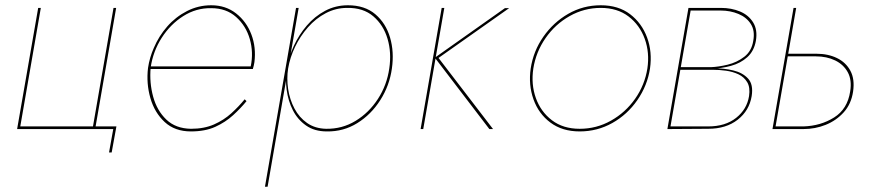

<svg xmlns="http://www.w3.org/2000/svg" viewBox="-20 -490 3309 729"><path d="M422 -10 404 89H394L410 0H45L125 -460H135L57 -10H333L411 -460H421L343 -10Z M550 -238H932Q943 -291 928.5 -341.5Q914 -392 876.5 -425.5Q839 -459 782 -459Q725 -460 676 -429Q627 -398 594 -346.5Q561 -295 552 -233Q547 -176 561.5 -123Q576 -70 611.5 -36Q647 -2 705 -1Q755 -1 792.5 -17.5Q830 -34 858.5 -60Q887 -86 909 -113L916 -106Q894 -79 865 -52.5Q836 -26 797.5 -8.5Q759 9 705 9Q644 9 605.5 -26.5Q567 -62 551 -117.5Q535 -173 542 -232Q545 -252 550.5 -271Q556 -290 564 -308Q583 -353 615 -389.5Q647 -426 690 -448Q733 -470 782 -470Q837 -470 876.5 -439Q916 -408 934.5 -359Q953 -310 946 -254Q945 -248 943.5 -241Q942 -234 940 -228H549Z M986 219 1104 -460H1114L996 219ZM1468 -230Q1459 -165 1424 -110Q1389 -55 1336.5 -22.5Q1284 10 1221 9Q1174 9 1142 -13.5Q1110 -36 1092 -71.5Q1074 -107 1068.5 -148.5Q1063 -190 1069 -230Q1076 -273 1095.5 -315.5Q1115 -358 1145 -393Q1175 -428 1214.5 -449Q1254 -470 1301 -470Q1365 -470 1405 -436Q1445 -402 1461 -347.5Q1477 -293 1468 -230ZM1458 -230Q1467 -290 1451.5 -342.5Q1436 -395 1397.5 -428Q1359 -461 1298 -460Q1255 -460 1217 -440Q1179 -420 1149.5 -386.5Q1120 -353 1100.5 -312.5Q1081 -272 1074 -230Q1068 -192 1074 -152Q1080 -112 1098 -78Q1116 -44 1146 -23Q1176 -2 1218 -1Q1279 0 1330 -31Q1381 -62 1415 -114.5Q1449 -167 1458 -230Z M1667 -460 1587 0H1577L1657 -460ZM1913 -459 1645 -270 1852 0H1838L1631 -271L1897 -459Z M1995 -230Q2005 -296 2043 -350.5Q2081 -405 2137.5 -437.5Q2194 -470 2261 -470Q2328 -470 2372.5 -436Q2417 -402 2437 -347.5Q2457 -293 2448 -230Q2438 -165 2400 -110Q2362 -55 2305 -23Q2248 9 2181 9Q2115 9 2070 -24.5Q2025 -58 2005.5 -113Q1986 -168 1995 -230ZM2005 -230Q1996 -170 2014.5 -118Q2033 -66 2075.5 -33.5Q2118 -1 2181 -1Q2245 -1 2300 -32Q2355 -63 2391.5 -115Q2428 -167 2438 -230Q2447 -290 2428 -342.5Q2409 -395 2366.5 -427.5Q2324 -460 2261 -460Q2198 -460 2143 -429Q2088 -398 2051.5 -345.5Q2015 -293 2005 -230Z M2688 -231Q2729 -231 2764.5 -222.5Q2800 -214 2820.5 -191.5Q2841 -169 2834 -125Q2825 -70 2781 -35.5Q2737 -1 2669 -1L2520 0L2521 -10H2669Q2734 -10 2775 -42.5Q2816 -75 2824 -125Q2829 -158 2817 -178Q2805 -198 2783.5 -208Q2762 -218 2736.5 -221.5Q2711 -225 2688 -225H2558L2559 -231ZM2560 -235H2679Q2708 -236 2743 -244.5Q2778 -253 2806 -274.5Q2834 -296 2840 -335Q2847 -373 2831 -398.5Q2815 -424 2784 -437Q2753 -450 2716 -450H2596L2598 -460H2717Q2757 -460 2789.5 -446.5Q2822 -433 2839.5 -405Q2857 -377 2850 -335Q2843 -296 2817.5 -273Q2792 -250 2755.5 -240Q2719 -230 2679 -229H2559ZM2604 -460 2524 0H2514L2594 -460Z M3003 -460 2923 0H2913L2993 -460ZM2965 -286H3079Q3124 -286 3158 -269.5Q3192 -253 3209 -221Q3226 -189 3219 -142Q3212 -95 3183.5 -63.5Q3155 -32 3115 -16Q3075 0 3031 0H2916L2917 -10H3031Q3096 -12 3147 -44Q3198 -76 3208 -143Q3215 -186 3199 -215.5Q3183 -245 3151 -260.5Q3119 -276 3078 -276H2963Z"/></svg>

Font: Jost Thin
Style: Italic
Weight: 200
Italic angle: -5°
Version: Version 3.710